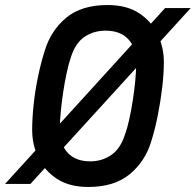

<svg xmlns="http://www.w3.org/2000/svg" viewBox="-50 -732 779 764"><path d="M301 12Q226 12 176.5 -20.5Q127 -53 102.5 -105Q78 -157 78 -214Q78 -262 84 -317.5Q90 -373 101.5 -428Q113 -483 128 -530Q152 -610 213 -661Q274 -712 378 -712Q454 -712 503.5 -679.5Q553 -647 577.5 -595Q602 -543 602 -486Q602 -439 595.5 -384Q589 -329 578 -273.5Q567 -218 552 -170Q528 -90 466.5 -39Q405 12 301 12ZM309 -90Q356 -90 392.5 -115Q429 -140 447 -196Q457 -223 465 -260Q473 -297 479 -336.5Q485 -376 488.5 -414Q492 -452 492 -481Q492 -542 460.5 -576Q429 -610 370 -610Q323 -610 286.5 -585.5Q250 -561 232 -504Q223 -478 215 -440.5Q207 -403 201 -362.5Q195 -322 191.5 -284Q188 -246 188 -219Q188 -158 219.5 -124Q251 -90 309 -90ZM-30 0 607 -700H709L71 0Z"/></svg>

Font: Finlandica Medium
Style: Italic
Weight: 500
Italic angle: -8°
Designer: Niklas Ekholm, Juho Hiilivirta, Jaakko Suomalainen
Foundry: Helsinki Type Studio
Version: Version 1.063